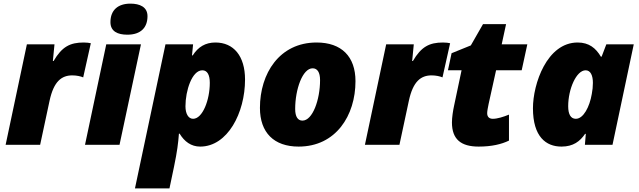

<svg xmlns="http://www.w3.org/2000/svg" viewBox="-20 -797 3520 1057"><path d="M11 0H201L253 -243C276 -349 319 -382 378 -382C402 -382 424 -377 438 -371L480 -559C474 -561 455 -563 441 -563C366 -563 321 -540 275 -461H271L280 -553H128Z M681 -606C757 -606 792 -647 792 -708C792 -759 749 -777 698 -777C629 -777 588 -741 588 -675C588 -624 628 -606 681 -606ZM448 0H638L756 -553H565Z M723 240H913L938 121C956 34 961 -9 965 -61H969C995 -18 1032 10 1082 10C1233 10 1329 -176 1329 -359C1329 -489 1266 -563 1166 -563C1111 -563 1071 -539 1041 -492H1037L1043 -553H891ZM1043 -143C1017 -143 1001 -171 1001 -212C1001 -298 1037 -410 1094 -410C1121 -410 1135 -385 1135 -341C1135 -246 1095 -143 1043 -143Z M1624 10C1829 10 1937 -161 1937 -350C1937 -486 1860 -563 1723 -563C1518 -563 1411 -392 1411 -203C1411 -67 1488 10 1624 10ZM1645 -133C1620 -133 1605 -154 1605 -197C1605 -306 1646 -421 1701 -421C1727 -421 1742 -399 1742 -356C1742 -248 1701 -133 1645 -133Z M1989 0H2179L2231 -243C2254 -349 2297 -382 2356 -382C2380 -382 2402 -377 2416 -371L2458 -559C2452 -561 2433 -563 2419 -563C2344 -563 2299 -540 2253 -461H2249L2258 -553H2106Z M2615 10C2687 10 2741 -3 2782 -23V-166C2750 -153 2718 -143 2693 -143C2675 -143 2662 -152 2662 -174C2662 -185 2666 -206 2670 -225L2711 -410H2852L2883 -553H2742L2766 -664H2639L2572 -547L2466 -504L2446 -410H2521L2480 -216C2474 -189 2468 -150 2468 -123C2468 -29 2519 10 2615 10Z M3071 10C3136 10 3173 -19 3201 -60H3205L3200 0H3352L3469 -553H3318L3292 -485H3288C3260 -532 3223 -563 3160 -563C2991 -563 2914 -335 2914 -201C2914 -44 2986 10 3071 10ZM3150 -143C3122 -143 3108 -168 3108 -212C3108 -307 3153 -410 3204 -410C3231 -410 3244 -382 3244 -341C3244 -321 3242 -300 3238 -280C3226 -209 3192 -143 3150 -143Z"/></svg>

Font: Noto Sans UI Black
Style: Italic
Weight: 900
Italic angle: -372°
Designer: Monotype Design Team
Foundry: Monotype Imaging Inc.
Version: Version 1.901